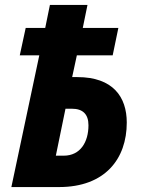

<svg xmlns="http://www.w3.org/2000/svg" viewBox="-20 -757 570 777"><path d="M26 0H219C405 0 493 -114 493 -261C493 -365 437 -445 293 -445H272L291 -533H436L459 -644H315L334 -737H182L163 -644H84L60 -533H139ZM206 -127 245 -317H271C315 -317 338 -295 338 -250C338 -182 305 -127 238 -127Z"/></svg>

Font: Noto Sans Display SemiCondensed Extra
Style: Italic
Weight: 800
Width: 4
Italic angle: -12°
Designer: Monotype Design Team
Foundry: Monotype Imaging Inc.
Version: Version 1.900